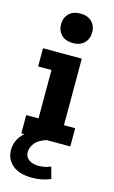

<svg xmlns="http://www.w3.org/2000/svg" viewBox="-127 -644 520 875"><g transform="rotate(15 133.5 -207.0)"><path d="M20 0V-86H78V-314H15V-400H198V-86H251V0ZM140 -458Q105 -458 85.5 -477.5Q66 -497 66 -528Q66 -558 85.5 -577.5Q105 -597 140 -597Q174 -597 193.5 -577.5Q213 -558 213 -528Q213 -497 193.5 -477.5Q174 -458 140 -458ZM118 183Q59 183 26.5 156Q-6 129 -6 85Q-6 43 23 11Q52 -21 103 -37L140 0Q101 12 85.5 33Q70 54 70 75Q70 98 88 110.5Q106 123 133 123Q150 123 163 120Q176 117 191 111L206 166Q183 175 162.5 179Q142 183 118 183Z"/></g></svg>

Font: Rokkitt
Style: Bold
Weight: 700
Designer: Vernon Adams
Foundry: Vernon Adams
Version: Version 3.103